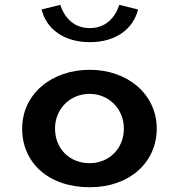

<svg xmlns="http://www.w3.org/2000/svg" viewBox="-20 -796 756 806"><path d="M480.7 -775.6C470.9 -743.5 439 -678 357 -678C275.7 -678 243.7 -741.8 233.3 -775.6L154.6 -756.3C173.5 -676.4 246.5 -619 357 -619C467 -619 540.3 -675.4 559.4 -756.3ZM73 -256C73 -113.6 182.6 -10 357 -10C523.3 -10 638 -113.9 638 -256C638 -399.6 516.5 -503 357 -503C194.3 -503 73 -399.5 73 -256ZM211 -256C211 -340.7 275.8 -402 356 -402C435.4 -402 500 -340.6 500 -256C500 -172.8 438.4 -111 356 -111C270.7 -111 211 -173.1 211 -256Z"/></svg>

Font: Hussar Ekologiczny
Style: Regular
Weight: 400
Foundry: Cannot Into Space Fonts
Version: Version 0.97